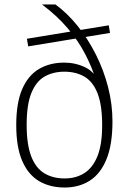

<svg xmlns="http://www.w3.org/2000/svg" viewBox="-20 -828 576 857"><path d="M268.5 9Q203.5 9 155 -19.2Q106.5 -47.5 79.5 -109Q52.5 -170.5 52.5 -270Q52.5 -369 79.2 -430.5Q106 -492 154.2 -520.2Q202.5 -548.5 266.5 -548.5Q316.5 -548.5 359.8 -527.8Q403 -507 433 -449L409 -468.5Q390.5 -528.5 359.8 -587.5Q329 -646.5 282 -702Q235 -757.5 167.5 -808H227.5Q280.5 -769.5 326.8 -711.8Q373 -654 408 -584.5Q443 -515 462.5 -439Q482 -363 482 -286.5Q482 -183 455.5 -117.8Q429 -52.5 381 -21.8Q333 9 268.5 9ZM268.5 -31.5Q319 -31.5 356.8 -55.5Q394.5 -79.5 415.2 -131.5Q436 -183.5 436 -268.5Q436 -359 415.5 -411.2Q395 -463.5 357 -485.8Q319 -508 267.5 -508Q216.5 -508 178.5 -486Q140.5 -464 119.8 -412.2Q99 -360.5 99 -271.5Q99 -181.5 119.8 -129Q140.5 -76.5 178.8 -54Q217 -31.5 268.5 -31.5ZM106 -621 100 -655 465.5 -715 471 -681Z"/></svg>

Font: Encode Sans Condensed Thin ExtraLight
Style: Regular
Weight: 250
Version: Version 3.002